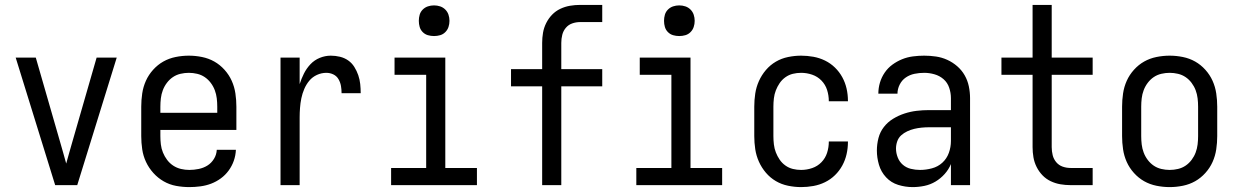

<svg xmlns="http://www.w3.org/2000/svg" viewBox="-20 -755 5040 783"><path d="M205 0 44 -520H126L226 -173Q232 -152 238 -131Q244 -110 250 -88Q256 -110 262 -131Q268 -152 274 -173L374 -520H456L295 0Z M752 8Q725 8 698 3Q671 -2 647.5 -15.5Q624 -29 605.5 -49.5Q587 -70 575.5 -94.5Q564 -119 560 -146Q556 -173 556 -200V-320Q556 -347 560 -374Q564 -401 575 -425.5Q586 -450 604.5 -470.5Q623 -491 646 -504Q669 -517 696 -522.5Q723 -528 750 -528Q777 -528 804 -522.5Q831 -517 854 -504Q877 -491 895.5 -470.5Q914 -450 925 -425.5Q936 -401 940 -374Q944 -347 944 -320V-225H634V-200Q634 -183 636 -166Q638 -149 644.5 -133Q651 -117 661.5 -103Q672 -89 686.5 -79.5Q701 -70 718 -66Q735 -62 752 -62Q771 -62 790.5 -66Q810 -70 826 -80Q842 -90 852.5 -107Q863 -124 864 -144H942Q941 -121 933.5 -99.5Q926 -78 912.5 -59.5Q899 -41 880.5 -27.5Q862 -14 841 -6Q820 2 797 5Q774 8 752 8ZM866 -295V-320Q866 -337 864 -354Q862 -371 856 -387Q850 -403 839.5 -417Q829 -431 815 -440.5Q801 -450 784 -454Q767 -458 750 -458Q733 -458 716 -454Q699 -450 685 -440.5Q671 -431 660.5 -417Q650 -403 644 -387Q638 -371 636 -354Q634 -337 634 -320V-295Z M1124 0V-520H1202V-412Q1209 -434 1219.5 -455Q1230 -476 1246 -493Q1262 -510 1284 -519Q1306 -528 1329 -528Q1348 -528 1366.5 -523.5Q1385 -519 1400 -508.5Q1415 -498 1425 -482Q1435 -466 1441 -448.5Q1447 -431 1449 -412.5Q1451 -394 1451 -375H1373Q1373 -390 1370.5 -404.5Q1368 -419 1360.5 -432Q1353 -445 1339.5 -451.5Q1326 -458 1311 -458Q1291 -458 1272.5 -449.5Q1254 -441 1241.5 -426Q1229 -411 1221 -392.5Q1213 -374 1209 -354.5Q1205 -335 1203.5 -315Q1202 -295 1202 -276V0Z M1575 0V-70H1718V-450H1589V-520H1796V-70H1925V0ZM1750 -608Q1737 -608 1725 -611.5Q1713 -615 1704 -624Q1695 -633 1691.5 -645Q1688 -657 1688 -670Q1688 -683 1691.5 -695Q1695 -707 1704 -716Q1713 -725 1725 -729Q1737 -733 1750 -733Q1763 -733 1775 -729Q1787 -725 1796 -716Q1805 -707 1809 -695Q1813 -683 1813 -670Q1813 -657 1809 -645Q1805 -633 1796 -624Q1787 -615 1775 -611.5Q1763 -608 1750 -608Z M2191 0V-403H2064V-473H2191V-580Q2191 -601 2194.5 -621.5Q2198 -642 2207.5 -661Q2217 -680 2231.5 -695Q2246 -710 2265 -719Q2284 -728 2304.5 -731.5Q2325 -735 2346 -735H2436V-665H2346Q2329 -665 2313.5 -659.5Q2298 -654 2287.5 -641.5Q2277 -629 2273 -613Q2269 -597 2269 -580V-473H2436V-403H2269V0Z M2575 0V-70H2718V-450H2589V-520H2796V-70H2925V0ZM2750 -608Q2737 -608 2725 -611.5Q2713 -615 2704 -624Q2695 -633 2691.5 -645Q2688 -657 2688 -670Q2688 -683 2691.5 -695Q2695 -707 2704 -716Q2713 -725 2725 -729Q2737 -733 2750 -733Q2763 -733 2775 -729Q2787 -725 2796 -716Q2805 -707 2809 -695Q2813 -683 2813 -670Q2813 -657 2809 -645Q2805 -633 2796 -624Q2787 -615 2775 -611.5Q2763 -608 2750 -608Z M3247 8Q3221 8 3194 2.5Q3167 -3 3144 -16.5Q3121 -30 3103.5 -50.5Q3086 -71 3075 -95.5Q3064 -120 3060 -146.5Q3056 -173 3056 -200V-320Q3056 -347 3060 -373.5Q3064 -400 3075 -424.5Q3086 -449 3103.5 -469.5Q3121 -490 3144 -503.5Q3167 -517 3194 -522.5Q3221 -528 3247 -528Q3272 -528 3297 -523.5Q3322 -519 3344.5 -508Q3367 -497 3385 -479.5Q3403 -462 3415 -440Q3427 -418 3432.5 -393.5Q3438 -369 3438 -344V-342H3360V-343Q3360 -366 3353 -388Q3346 -410 3330 -426.5Q3314 -443 3292 -450.5Q3270 -458 3247 -458Q3230 -458 3213.5 -454Q3197 -450 3183 -440Q3169 -430 3159.5 -416Q3150 -402 3144 -386.5Q3138 -371 3136 -354Q3134 -337 3134 -320V-200Q3134 -183 3136 -166Q3138 -149 3144 -133.5Q3150 -118 3159.5 -104Q3169 -90 3183 -80Q3197 -70 3213.5 -66Q3230 -62 3247 -62Q3270 -62 3292 -69.5Q3314 -77 3330 -93.5Q3346 -110 3353 -132Q3360 -154 3360 -177V-178H3438V-176Q3438 -151 3432.5 -126.5Q3427 -102 3415 -80Q3403 -58 3385 -40.5Q3367 -23 3344.5 -12Q3322 -1 3297 3.5Q3272 8 3247 8Z M3702 8Q3672 8 3643 -1Q3614 -10 3593.5 -32Q3573 -54 3564.5 -83Q3556 -112 3556 -141Q3556 -167 3562.5 -192Q3569 -217 3584.5 -237Q3600 -257 3622 -270.5Q3644 -284 3668.5 -292Q3693 -300 3718 -303Q3743 -306 3769 -306H3858V-355Q3858 -376 3851 -397Q3844 -418 3828 -432Q3812 -446 3791 -452Q3770 -458 3749 -458Q3729 -458 3709.5 -454Q3690 -450 3674 -439Q3658 -428 3649 -410Q3640 -392 3640 -373H3562Q3562 -396 3568.5 -418Q3575 -440 3588 -459Q3601 -478 3619.5 -491.5Q3638 -505 3659 -513.5Q3680 -522 3703 -525Q3726 -528 3749 -528Q3773 -528 3797 -524.5Q3821 -521 3843 -511Q3865 -501 3883.5 -485Q3902 -469 3914 -448Q3926 -427 3931 -403Q3936 -379 3936 -355V0H3858V-86Q3849 -64 3832.5 -45.5Q3816 -27 3795 -14.5Q3774 -2 3750 3Q3726 8 3702 8ZM3732 -62Q3756 -62 3780.5 -68.5Q3805 -75 3823 -91.5Q3841 -108 3849.5 -131.5Q3858 -155 3858 -180V-236H3769Q3754 -236 3738.5 -234.5Q3723 -233 3708.5 -229.5Q3694 -226 3680 -219.5Q3666 -213 3655 -203Q3644 -193 3639 -178.5Q3634 -164 3634 -149Q3634 -131 3641 -113Q3648 -95 3662 -83Q3676 -71 3694.5 -66.5Q3713 -62 3732 -62Z M4346 0Q4325 0 4304.5 -3.5Q4284 -7 4265 -16Q4246 -25 4231.5 -40Q4217 -55 4207.5 -74Q4198 -93 4194.5 -113.5Q4191 -134 4191 -155V-450H4064V-520H4191V-735H4269V-520H4436V-450H4269V-155Q4269 -138 4273 -122Q4277 -106 4287.5 -93.5Q4298 -81 4313.5 -75.5Q4329 -70 4346 -70H4436V0Z M4750 8Q4723 8 4696 2.5Q4669 -3 4646 -16Q4623 -29 4604.5 -49.5Q4586 -70 4575 -94.5Q4564 -119 4560 -146Q4556 -173 4556 -200V-320Q4556 -347 4560 -374Q4564 -401 4575 -425.5Q4586 -450 4604.5 -470.5Q4623 -491 4646 -504Q4669 -517 4696 -522.5Q4723 -528 4750 -528Q4777 -528 4804 -522.5Q4831 -517 4854 -504Q4877 -491 4895.5 -470.5Q4914 -450 4925 -425.5Q4936 -401 4940 -374Q4944 -347 4944 -320V-200Q4944 -173 4940 -146Q4936 -119 4925 -94.5Q4914 -70 4895.5 -49.5Q4877 -29 4854 -16Q4831 -3 4804 2.5Q4777 8 4750 8ZM4750 -62Q4767 -62 4784 -66Q4801 -70 4815 -79.5Q4829 -89 4839.5 -103Q4850 -117 4856 -133Q4862 -149 4864 -166Q4866 -183 4866 -200V-320Q4866 -337 4864 -354Q4862 -371 4856 -387Q4850 -403 4839.5 -417Q4829 -431 4815 -440.5Q4801 -450 4784 -454Q4767 -458 4750 -458Q4733 -458 4716 -454Q4699 -450 4685 -440.5Q4671 -431 4660.5 -417Q4650 -403 4644 -387Q4638 -371 4636 -354Q4634 -337 4634 -320V-200Q4634 -183 4636 -166Q4638 -149 4644 -133Q4650 -117 4660.5 -103Q4671 -89 4685 -79.5Q4699 -70 4716 -66Q4733 -62 4750 -62Z"/></svg>

Font: Iosevka Term SS14
Style: Regular
Weight: 400
Monospace: yes
Designer: Belleve Invis
Foundry: Belleve Invis
Version: Version 24.1.1; ttfautohint (v1.8.4)